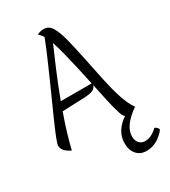

<svg xmlns="http://www.w3.org/2000/svg" viewBox="-260 -927 1192 1348"><g transform="rotate(-30 336.0 -253.5)"><path d="M476 -64Q468 -90 454.5 -151Q441 -212 425 -289Q417 -269 400.5 -260Q384 -251 365 -248.5Q346 -246 330 -245L147 -238Q122 -169 101 -100Q80 -31 65 33Q25 13 11.5 -6.5Q-2 -26 -2 -44Q-2 -56 13.5 -96.5Q29 -137 55 -196.5Q81 -256 113.5 -327.5Q146 -399 179.5 -475Q213 -551 244 -622.5Q275 -694 298 -754Q289 -767 280.5 -776Q272 -785 266 -793Q295 -805 320 -805Q360 -805 383.5 -767Q407 -729 425 -659.5Q443 -590 463 -493Q483 -397 502 -305Q521 -213 545 -136.5Q569 -60 603 -12Q586 0 567 8Q548 16 535 16Q509 16 497.5 -4.5Q486 -25 476 -64ZM171 -306H421Q407 -372 391.5 -441.5Q376 -511 360 -574.5Q344 -638 328 -687Q296 -615 254 -515.5Q212 -416 171 -306ZM646 184Q674 196 674 216Q607 298 520 298Q470 298 440.5 264.5Q411 231 411 175Q411 46 581 -30L603 -12Q480 74 480 158Q480 193 498 213Q516 233 547 233Q572 233 598.5 219.5Q625 206 646 184Z"/></g></svg>

Font: Merienda Light
Style: Regular
Weight: 300
Designer: Eduardo Rodriguez Tunni
Foundry: Eduardo Rodriguez Tunni
Version: Version 2.001; ttfautohint (v1.8.4.7-5d5b)